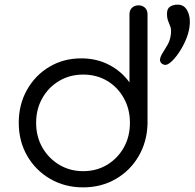

<svg xmlns="http://www.w3.org/2000/svg" viewBox="-20 -804 840 829"><path d="M339 5Q260 5 197 -31.5Q134 -68 97.5 -131Q61 -194 61 -274Q61 -353 96.5 -416Q132 -479 193 -515.5Q254 -552 331 -552Q398 -552 452 -523.5Q506 -495 539 -448V-742Q539 -760 550 -770.5Q561 -781 578 -781Q595 -781 606 -770.5Q617 -760 617 -742V-270Q615 -192 578.5 -129.5Q542 -67 479.5 -31Q417 5 339 5ZM339 -65Q397 -65 442.5 -92.5Q488 -120 514.5 -167Q541 -214 541 -274Q541 -333 514.5 -380.5Q488 -428 442.5 -455Q397 -482 339 -482Q282 -482 236 -455Q190 -428 163 -380.5Q136 -333 136 -274Q136 -214 163 -167Q190 -120 236 -92.5Q282 -65 339 -65ZM691 -524Q681 -526 675.5 -532.5Q670 -539 671 -549Q673 -561 683 -576.5Q693 -592 704 -611.5Q715 -631 718 -658Q720 -677 715.5 -689Q711 -701 706 -713.5Q701 -726 701 -745Q701 -767 714.5 -775.5Q728 -784 747 -784Q777 -784 790.5 -754.5Q804 -725 798 -686Q794 -659 781.5 -630Q769 -601 752 -576Q735 -551 718.5 -536.5Q702 -522 691 -524Z"/></svg>

Font: Comfortaa
Style: Regular
Weight: 400
Designer: Johan Aakerlund
Foundry: Johan Aakerlund
Version: Version 3.104; ttfautohint (v1.8.1.43-b0c9)